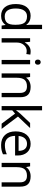

<svg xmlns="http://www.w3.org/2000/svg" viewBox="1378 -2178 810 3607"><g transform="rotate(90 1783.5 -375.0)"><path d="M450.2 -71.8H445.8Q389.6 9.8 277.8 9.8Q172.9 9.8 114.5 -62Q56.2 -133.8 56.2 -266.1Q56.2 -398.4 114.7 -471.7Q173.3 -544.9 277.8 -544.9Q386.7 -544.9 444.8 -465.8H451.2L447.8 -504.4L445.8 -542V-759.8H526.9V0H460.9ZM288.1 -58.1Q371.1 -58.1 408.4 -103.3Q445.8 -148.4 445.8 -249V-266.1Q445.8 -379.9 408 -428.5Q370.1 -477.1 287.1 -477.1Q215.8 -477.1 178 -421.6Q140.1 -366.2 140.1 -265.1Q140.1 -162.6 177.7 -110.4Q215.3 -58.1 288.1 -58.1Z M942.9 -544.9Q978.5 -544.9 1006.8 -539.1L995.6 -463.9Q962.4 -471.2 937 -471.2Q872.1 -471.2 825.9 -418.5Q779.8 -365.7 779.8 -287.1V0H698.7V-535.2H765.6L774.9 -436H778.8Q808.6 -488.3 850.6 -516.6Q892.6 -544.9 942.9 -544.9Z M1188 0H1106.9V-535.2H1188ZM1100.1 -680.2Q1100.1 -708 1113.8 -720.9Q1127.4 -733.9 1147.9 -733.9Q1167.5 -733.9 1181.6 -720.7Q1195.8 -707.5 1195.8 -680.2Q1195.8 -652.8 1181.6 -639.4Q1167.5 -626 1147.9 -626Q1127.4 -626 1113.8 -639.4Q1100.1 -652.8 1100.1 -680.2Z M1726.1 0V-346.2Q1726.1 -411.6 1696.3 -443.8Q1666.5 -476.1 1603 -476.1Q1519 -476.1 1480 -430.7Q1440.9 -385.3 1440.9 -280.8V0H1359.9V-535.2H1425.8L1439 -461.9H1442.9Q1467.8 -501.5 1512.7 -523.2Q1557.6 -544.9 1612.8 -544.9Q1709.5 -544.9 1758.3 -498.3Q1807.1 -451.7 1807.1 -349.1V0Z M2053.7 -273.9Q2074.7 -303.7 2117.7 -352.1L2290.5 -535.2H2386.7L2169.9 -307.1L2401.9 0H2303.7L2114.7 -252.9L2053.7 -200.2V0H1973.6V-759.8H2053.7V-356.9Q2053.7 -330.1 2049.8 -273.9Z M2704.6 9.8Q2585.9 9.8 2517.3 -62.5Q2448.7 -134.8 2448.7 -263.2Q2448.7 -392.6 2512.5 -468.8Q2576.2 -544.9 2683.6 -544.9Q2784.2 -544.9 2842.8 -478.8Q2901.4 -412.6 2901.4 -304.2V-252.9H2532.7Q2535.2 -158.7 2580.3 -109.9Q2625.5 -61 2707.5 -61Q2793.9 -61 2878.4 -97.2V-24.9Q2835.4 -6.3 2797.1 1.7Q2758.8 9.8 2704.6 9.8ZM2682.6 -477.1Q2618.2 -477.1 2579.8 -435.1Q2541.5 -393.1 2534.7 -318.8H2814.5Q2814.5 -395.5 2780.3 -436.3Q2746.1 -477.1 2682.6 -477.1Z M3405.8 0V-346.2Q3405.8 -411.6 3376 -443.8Q3346.2 -476.1 3282.7 -476.1Q3198.7 -476.1 3159.7 -430.7Q3120.6 -385.3 3120.6 -280.8V0H3039.6V-535.2H3105.5L3118.7 -461.9H3122.6Q3147.5 -501.5 3192.4 -523.2Q3237.3 -544.9 3292.5 -544.9Q3389.2 -544.9 3438 -498.3Q3486.8 -451.7 3486.8 -349.1V0Z"/></g></svg>

Font: WebKoruri
Style: Regular
Weight: 400
Foundry: lindwurm / mohemohe
Version: Version 1.00